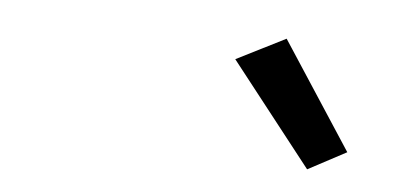

<svg xmlns="http://www.w3.org/2000/svg" viewBox="-28 -943 557 260"><g transform="rotate(5 250.0 -813.0)"><path d="M448.2 -753.9 353 -899.9 286.1 -866.2 396 -726.1Z"/></g></svg>

Font: Comic Neue Angular
Style: Italic
Weight: 400
Italic angle: -12°
Designer: Craig Rozynski
Foundry: Craig Rozynski
Version: Version 2.003